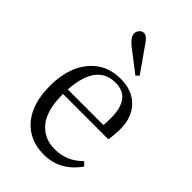

<svg xmlns="http://www.w3.org/2000/svg" viewBox="-232 -851 952 952"><g transform="rotate(45 244.5 -375.0)"><path d="M311 -584 190.9 -676.8Q158.2 -705.1 158.2 -727.1Q158.2 -741.2 168 -752.7Q177.7 -764.2 192.9 -764.2Q208.5 -764.2 228 -738.8L326.2 -599.1ZM266.1 14.2Q165.5 14.2 106.2 -54.7Q46.9 -123.5 46.9 -249Q46.9 -373.5 107.7 -447.8Q168.5 -522 271 -522Q352.1 -522 398.9 -473.6Q445.8 -425.3 445.8 -346.2Q445.8 -305.2 439 -266.1H121.1Q120.6 -152.8 165.3 -97.9Q210 -43 286.1 -43Q370.6 -43 431.2 -105L450.2 -85.9Q379.4 14.2 266.1 14.2ZM122.1 -298.8H372.1Q374 -315.9 374 -350.1Q374 -490.2 266.1 -490.2Q134.8 -490.2 122.1 -298.8Z"/></g></svg>

Font: Literata Light
Style: Regular
Weight: 300
Designer: Latin by Veronika Burian and Jose Scaglione. Greek by Irene Vlachou. Cyrillic by Vera Evstafieva.
Foundry: TypeTogether
Version: Version 3.021